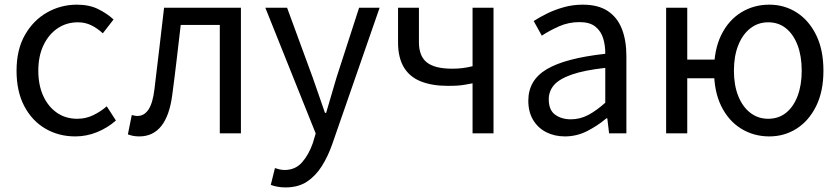

<svg xmlns="http://www.w3.org/2000/svg" viewBox="-20 -577 3636 831"><path d="M305.9 13.4Q233.9 13.4 176.3 -20.3Q118.7 -54 85.1 -117.6Q51.6 -181.2 51.6 -271Q51.6 -361.9 87.9 -425.7Q124.2 -489.4 183.9 -523.1Q243.5 -556.8 312.8 -556.8Q366 -556.8 404.6 -537.8Q443.1 -518.9 471.5 -492.7L425 -432.8Q401.8 -454.3 375.4 -467.4Q349.1 -480.5 317.1 -480.5Q267.7 -480.5 228.9 -454.2Q190.2 -427.8 168 -380.8Q145.8 -333.8 145.8 -271Q145.8 -208.7 167.2 -161.8Q188.7 -114.9 226.6 -88.9Q264.5 -62.9 314.3 -62.9Q351.7 -62.9 384 -78.7Q416.3 -94.4 442 -116.9L481.7 -55.4Q445.2 -23.3 399.9 -5Q354.6 13.4 305.9 13.4Z M582.8 13.4Q567.6 13.4 556.3 11.1Q545 8.8 533.5 4.7L550.3 -79.1Q556.1 -78.1 561.9 -76.6Q567.6 -75.1 575 -75.1Q604.1 -75.1 622.7 -102.9Q641.2 -130.6 648.4 -190.5Q659.4 -279 669.5 -367.2Q679.5 -455.5 690.1 -543.4H1022.7V0H931.3V-469H762.2Q753.3 -393.4 744.6 -318.5Q735.9 -243.6 725.7 -167.3Q714.1 -77.2 678.4 -31.9Q642.7 13.4 582.8 13.4Z M1215.9 234.2Q1197.1 234.2 1181.1 231.2Q1165.2 228.2 1152 223.2L1170 150.5Q1178 153.3 1189.2 156Q1200.5 158.7 1211.7 158.7Q1258.2 158.7 1287.5 125.4Q1316.8 92 1334.1 41.9L1346.4 0.7L1128.4 -543.4H1222.6L1333.4 -241.5Q1346.4 -205.6 1359.7 -165.9Q1373.1 -126.2 1386.5 -88.4H1391.5Q1402.6 -125.8 1414.2 -165.5Q1425.8 -205.2 1436.5 -241.5L1534.2 -543.4H1623L1418.5 45.5Q1400 99 1373.1 141.7Q1346.2 184.4 1308.4 209.3Q1270.5 234.2 1215.9 234.2Z M2025.3 0V-216.4Q2006.4 -212.8 1991.4 -210.2Q1976.3 -207.6 1959.8 -206.5Q1943.3 -205.4 1918.1 -205.4Q1849.9 -205.4 1801.5 -224.7Q1753 -243.9 1727.9 -285.8Q1702.8 -327.7 1702.8 -394.2V-543.4H1793.2V-394.2Q1793.2 -333.7 1827.7 -306.7Q1862.2 -279.7 1936.6 -279.7Q1961.3 -279.7 1981.4 -282.2Q2001.5 -284.6 2025.3 -290.4V-543.4H2116V0Z M2425.2 13.4Q2379.9 13.4 2344.1 -4.9Q2308.2 -23.2 2287.4 -57.9Q2266.6 -92.5 2266.6 -141.3Q2266.6 -230.1 2346.5 -277.5Q2426.3 -325 2599.7 -344.2Q2600.1 -379.4 2590.8 -410.5Q2581.5 -441.7 2557.2 -461.5Q2532.9 -481.3 2488 -481.3Q2440.6 -481.3 2399.1 -462.8Q2357.7 -444.3 2325 -422.7L2289.9 -486Q2315 -502.3 2347.8 -518.5Q2380.6 -534.7 2419.9 -545.7Q2459.1 -556.8 2502.5 -556.8Q2569.2 -556.8 2610.8 -529.1Q2652.3 -501.4 2671.7 -451.5Q2691.1 -401.6 2691.1 -334V0H2616.2L2608.5 -64.9H2604.7Q2566.6 -32.7 2521.3 -9.7Q2475.9 13.4 2425.2 13.4ZM2450.8 -60.6Q2490 -60.6 2525.3 -79Q2560.5 -97.4 2599.7 -132.4V-283.2Q2508.7 -273.1 2454.8 -254.3Q2401 -235.5 2378 -209.1Q2355.1 -182.6 2355.1 -147.4Q2355.1 -100.4 2382.9 -80.5Q2410.6 -60.6 2450.8 -60.6Z M2863.1 0V-543.4H2954.5V-319H3091.6V-238.4H2954.5V0ZM3309.7 13.4Q3241.9 13.4 3187.3 -20.5Q3132.7 -54.3 3101.5 -118Q3070.4 -181.6 3070.4 -271Q3070.4 -361.5 3101.5 -425.3Q3132.7 -489 3187.3 -522.9Q3241.9 -556.8 3309.7 -556.8Q3375 -556.8 3427.9 -523.1Q3480.8 -489.4 3512.3 -425.7Q3543.9 -361.9 3543.9 -271Q3543.9 -181.2 3512.3 -117.6Q3480.8 -54 3427.9 -20.3Q3375 13.4 3309.7 13.4ZM3304.8 -62.9Q3349.8 -62.9 3382.2 -88.9Q3414.5 -114.9 3432.2 -161.8Q3449.9 -208.7 3449.9 -271Q3449.9 -333.8 3432.2 -380.8Q3414.5 -427.8 3382.2 -454.2Q3349.8 -480.5 3304.8 -480.5Q3261 -480.5 3227.3 -454.2Q3193.7 -427.8 3175.1 -380.8Q3156.5 -333.8 3156.5 -271Q3156.5 -208.7 3175.1 -161.8Q3193.7 -114.9 3227.3 -88.9Q3261 -62.9 3304.8 -62.9Z"/></svg>

Font: Noto Sans TC Thin
Style: Regular
Weight: 100
Designer: Ryoko NISHIZUKA 西塚涼子 (kana, bopomofo & ideographs); Paul D. Hunt (Latin, Greek & Cyrillic); Sandoll Communications 산돌커뮤니
Foundry: Adobe
Version: Version 2.004-H2;hotconv 1.0.118;makeotfexe 2.5.65603